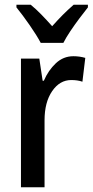

<svg xmlns="http://www.w3.org/2000/svg" viewBox="-20 -786 389 806"><path d="M288 -550Q314 -550 338 -543L326 -443Q306 -450 279 -450Q231 -450 199 -403.5Q167 -357 167 -281V0H68V-540H145L159 -447H164Q183 -491 214.5 -520.5Q246 -550 288 -550ZM151 -606Q134 -638 104.5 -680.5Q75 -723 49 -755V-766H109Q130 -749 153 -725.5Q176 -702 199 -676Q224 -704 244 -724Q264 -744 289 -766H349V-755Q333 -735 313.5 -709Q294 -683 275.5 -655.5Q257 -628 246 -606Z"/></svg>

Font: Noto Sans Georgian Condensed Medium
Style: Regular
Weight: 500
Width: 3
Designer: Monotype Design Team, Akaki Razmadze
Foundry: Google LLC
Version: Version 2.005; ttfautohint (v1.8.4.7-5d5b)